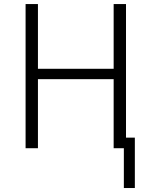

<svg xmlns="http://www.w3.org/2000/svg" viewBox="-20 -738 770 956"><path d="M107.4 0V-717.8H168.9V-395.5H545.9V-717.8H607.4V0H545.9V-343.8H168.9V0ZM596.7 -52.7H651.4V198.2H596.7Z"/></svg>

Font: Gothic A1 Light
Style: Regular
Weight: 300
Version: Version 2.50